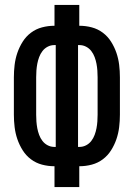

<svg xmlns="http://www.w3.org/2000/svg" viewBox="-20 -755 540 775"><path d="M200 0V-84H199Q174 -84 149.5 -90.5Q125 -97 105 -112Q85 -127 71.5 -148.5Q58 -170 50 -193.5Q42 -217 39 -242Q36 -267 36 -292V-443Q36 -468 39 -493Q42 -518 50 -541.5Q58 -565 71.5 -586.5Q85 -608 105 -623Q125 -638 149.5 -644.5Q174 -651 199 -651H200V-735H300V-651H301Q326 -651 350.5 -644.5Q375 -638 395 -623Q415 -608 428.5 -586.5Q442 -565 450 -541.5Q458 -518 461 -493Q464 -468 464 -443V-292Q464 -267 461 -242Q458 -217 450 -193.5Q442 -170 428.5 -148.5Q415 -127 395 -112Q375 -97 350.5 -90.5Q326 -84 301 -84H300V0ZM199 -162H205V-573H199Q185 -573 172.5 -566.5Q160 -560 151.5 -549Q143 -538 138 -524.5Q133 -511 130.5 -497.5Q128 -484 127 -470.5Q126 -457 126 -443V-292Q126 -278 127 -264.5Q128 -251 130.5 -237.5Q133 -224 138 -210.5Q143 -197 151.5 -186Q160 -175 172.5 -168.5Q185 -162 199 -162ZM295 -162H301Q315 -162 327.5 -168.5Q340 -175 348.5 -186Q357 -197 362 -210.5Q367 -224 369.5 -237.5Q372 -251 373 -264.5Q374 -278 374 -292V-443Q374 -457 373 -470.5Q372 -484 369.5 -497.5Q367 -511 362 -524.5Q357 -538 348.5 -549Q340 -560 327.5 -566.5Q315 -573 301 -573H295Z"/></svg>

Font: Iosevka Semibold
Style: Regular
Weight: 600
Monospace: yes
Designer: Belleve Invis
Foundry: Belleve Invis
Version: Version 33.2.3; ttfautohint (v1.8.4)